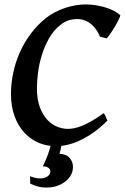

<svg xmlns="http://www.w3.org/2000/svg" viewBox="-20 -650 566 871"><path d="M311 107.9Q311 133.8 294.4 155.3Q277.8 176.8 250.7 189Q223.6 201.2 188.7 200.9Q153.8 200.7 117.2 183.1L116.2 149.4Q136.7 157.7 153.8 158.9Q170.9 160.2 182.9 156.2Q194.8 152.3 201.7 144.8Q208.5 137.2 208.5 127.4Q208.5 117.2 198.5 110.6Q188.5 104 174.3 105Q181.6 89.4 187.5 75.7Q193.4 62 198 49.3Q202.6 36.6 206.1 23.9Q208 18.1 209.5 11.7Q180.7 8.3 154.8 -2.4Q117.7 -18.6 89.8 -48.8Q62 -79.1 45.9 -123.3Q29.8 -167.5 29.8 -224.1Q29.8 -270 39.6 -317.6Q49.3 -365.2 69.1 -410.4Q88.9 -455.6 119.1 -496.3Q149.4 -537.1 190.4 -569.8Q208 -583.5 229.7 -594.7Q251.5 -606 274.7 -613.8Q297.9 -621.6 322 -625.7Q346.2 -629.9 369.1 -629.9Q393.1 -629.9 416.5 -626Q439.9 -622.1 460.7 -615.5Q481.4 -608.9 498 -600.1Q514.6 -591.3 525.4 -581.1Q526.4 -579.6 523.4 -572.3Q520.5 -564.9 515.1 -554.4Q509.8 -543.9 502.7 -531.7Q495.6 -519.5 488.3 -508.5Q481 -497.6 474.4 -488.5Q467.8 -479.5 463.4 -476.1L434.1 -483.4Q427.2 -499 417.7 -513.4Q408.2 -527.8 395.3 -539.1Q382.3 -550.3 366 -556.9Q349.6 -563.5 329.6 -563.5Q310.1 -563.5 292 -557.9Q273.9 -552.2 254.4 -537.1Q223.6 -513.2 203.1 -477.1Q182.6 -440.9 170.2 -401.1Q157.7 -361.3 152.6 -322Q147.5 -282.7 147.5 -252Q147.5 -198.7 161.1 -162.8Q174.8 -127 195.6 -105.5Q216.3 -84 240.7 -74.7Q265.1 -65.4 287.1 -65.4Q299.3 -65.4 315.2 -68.1Q331.1 -70.8 350.8 -78.9Q370.6 -86.9 395 -100.6Q419.4 -114.3 449.7 -136.2Q452.1 -135.3 454.8 -130.4Q457.5 -125.5 460 -119.9Q462.4 -114.3 464.4 -109.4Q466.3 -104.5 467.3 -103Q434.1 -69.8 402.1 -47.6Q370.1 -25.4 340.6 -12Q311 1.5 284.2 7.3Q271 10.3 258.3 11.7Q257.3 19 255.4 26.9Q252.4 41 250 47.9Q280.8 48.8 295.9 66.4Q311 84 311 107.9Z"/></svg>

Font: Gentium Basic
Style: Bold Italic
Weight: 700
Italic angle: -8°
Designer: J. Victor Gaultney and Annie Olsen
Foundry: SIL International
Version: Version 1.102; 2013; Maintenance release